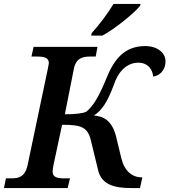

<svg xmlns="http://www.w3.org/2000/svg" viewBox="-37 -951 857 971"><path d="M424 -771H481C546 -806 642 -885 671 -921L674 -931H537C509 -884 463 -823 427 -784ZM-17 0H305L317 -49H288C254 -49 229 -54 229 -83C229 -90 231 -101 234 -119L277 -320C376 -320 408 -308 424 -235L459 -91C477 -13 549 0 626 0H671L683 -54H681C632 -54 593 -85 577 -149L550 -261C529 -341 489 -362 438 -367C478 -392 506 -435 538 -520C558 -583 600 -634 663 -634C717 -634 737 -590 737 -564C765 -566 800 -591 800 -642C800 -682 761 -718 697 -718C588 -718 537 -645 500 -552C463 -462 433 -412 399 -386C384 -378 344 -373 291 -373L336 -600C346 -657 381 -665 418 -665H447L456 -714H133L122 -665H150C185 -665 210 -660 210 -632C210 -629 208 -619 204 -599L102 -113C89 -57 57 -49 22 -49H-7Z"/></svg>

Font: Noto Serif Semi
Style: Italic
Weight: 600
Italic angle: -12°
Designer: Monotype Design Team
Foundry: Monotype Imaging Inc.
Version: Version 1.901